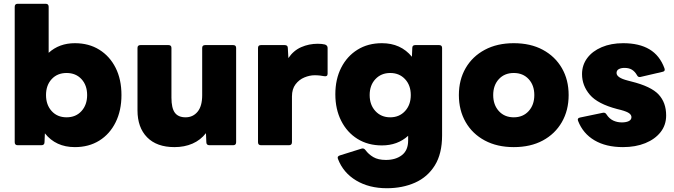

<svg xmlns="http://www.w3.org/2000/svg" viewBox="-20 -770 3572 1018"><path d="M377 10Q276 10 218 -63L216 -16Q216 0 199 0H74Q58 0 58 -16V-734Q58 -750 74 -750H222Q238 -750 238 -734V-490Q294 -541 377 -541Q451 -541 506.5 -506.5Q562 -472 593 -410.5Q624 -349 624 -266Q624 -184 593 -121.5Q562 -59 506.5 -24.5Q451 10 377 10ZM333 -148Q382 -148 412 -181Q442 -214 442 -266Q442 -318 412 -350.5Q382 -383 333 -383Q284 -383 254 -350.5Q224 -318 224 -266Q224 -214 254 -181Q284 -148 333 -148Z M905 10Q811 10 760 -42Q709 -94 709 -185V-516Q709 -531 725 -531H873Q889 -531 889 -516V-252Q889 -197 907 -172.5Q925 -148 964 -148Q1003 -148 1027.5 -177.5Q1052 -207 1052 -265V-516Q1052 -531 1068 -531H1216Q1232 -531 1232 -516V-16Q1232 0 1216 0H1091Q1074 0 1074 -16L1072 -64Q1043 -27 1000.5 -8.5Q958 10 905 10Z M1364 0Q1348 0 1348 -16V-516Q1348 -531 1364 -531H1489Q1506 -531 1506 -516L1509 -462Q1536 -502 1577 -520Q1618 -538 1665 -538Q1676 -538 1685.5 -537Q1695 -536 1703 -534Q1717 -529 1717 -516V-379Q1717 -363 1699 -366Q1689 -368 1676.5 -369.5Q1664 -371 1648 -371Q1622 -371 1594 -359.5Q1566 -348 1547 -323Q1528 -298 1528 -259V-16Q1528 0 1512 0Z M2031 228Q1937 228 1868.5 187Q1800 146 1772 73Q1766 59 1782 54L1897 18Q1909 14 1918 26Q1934 48 1959.5 63Q1985 78 2026 78Q2078 78 2111 52.5Q2144 27 2144 -25V-50Q2088 1 2005 1Q1931 1 1875.5 -33.5Q1820 -68 1789 -129.5Q1758 -191 1758 -270Q1758 -350 1789 -411Q1820 -472 1875.5 -506.5Q1931 -541 2005 -541Q2105 -541 2164 -469L2166 -516Q2166 -531 2182 -531H2308Q2324 -531 2324 -516V-52Q2324 45 2285.5 107Q2247 169 2180.5 198.5Q2114 228 2031 228ZM2049 -148Q2097 -148 2127.5 -181Q2158 -214 2158 -266Q2158 -318 2127.5 -350.5Q2097 -383 2049 -383Q2001 -383 1970.5 -350.5Q1940 -318 1940 -266Q1940 -214 1970.5 -181Q2001 -148 2049 -148Z M2704 10Q2616 10 2550.5 -25Q2485 -60 2449 -122.5Q2413 -185 2413 -266Q2413 -347 2449 -409Q2485 -471 2550.5 -506Q2616 -541 2704 -541Q2793 -541 2858 -506Q2923 -471 2959 -409Q2995 -347 2995 -266Q2995 -185 2959 -122.5Q2923 -60 2858 -25Q2793 10 2704 10ZM2704 -148Q2753 -148 2783 -181Q2813 -214 2813 -266Q2813 -318 2783 -350.5Q2753 -383 2704 -383Q2655 -383 2625 -350.5Q2595 -318 2595 -266Q2595 -214 2625 -181Q2655 -148 2704 -148Z M3283 10Q3193 10 3132 -26Q3071 -62 3045 -129Q3039 -144 3056 -147L3176 -172Q3189 -175 3196 -163Q3210 -141 3231 -131Q3252 -121 3277 -121Q3300 -121 3314 -128Q3328 -135 3328 -149Q3328 -160 3316.5 -169Q3305 -178 3272 -187L3252 -192Q3149 -219 3107.5 -267.5Q3066 -316 3066 -377Q3066 -425 3093.5 -462Q3121 -499 3170.5 -520Q3220 -541 3284 -541Q3369 -541 3423.5 -508.5Q3478 -476 3503 -408Q3509 -392 3492 -389L3376 -362Q3363 -359 3357 -372Q3346 -391 3330.5 -400.5Q3315 -410 3291 -410Q3273 -410 3261 -403.5Q3249 -397 3249 -383Q3249 -358 3308 -343L3327 -338Q3432 -312 3472 -269Q3512 -226 3512 -158Q3512 -107 3482.5 -69.5Q3453 -32 3401.5 -11Q3350 10 3283 10Z"/></svg>

Font: LINE Seed Sans App ExtraBold
Style: Regular
Weight: 800
Designer: LINE VX Design & Dalton Maag Ltd & Sandoll Inc
Foundry: Dalton Maag Ltd
Version: Version 1.003